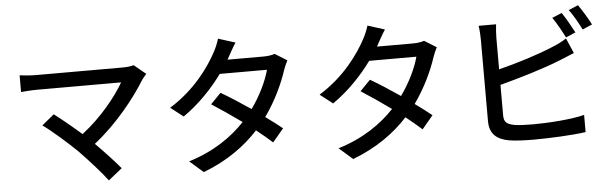

<svg xmlns="http://www.w3.org/2000/svg" viewBox="-53 -1031 4106 1280"><g transform="rotate(-5 2000.0 -391.5)"><path d="M444 -156C508 -90 589 0 629 54L721 -20C681 -68 616 -138 557 -197C710 -317 838 -479 910 -597C917 -607 928 -619 939 -632L860 -697C843 -691 815 -688 783 -688C680 -688 261 -688 205 -688C171 -688 124 -692 97 -696V-584C118 -586 165 -590 205 -590C271 -590 679 -590 767 -590C718 -504 613 -370 481 -269C414 -328 339 -389 301 -417L219 -350C275 -311 384 -215 444 -156Z M1550 -788 1436 -824C1428 -795 1410 -755 1398 -734C1350 -645 1251 -500 1078 -393L1163 -327C1270 -401 1361 -498 1427 -589H1743C1724 -516 1677 -418 1618 -337C1551 -383 1481 -428 1421 -463L1352 -392C1410 -355 1482 -306 1551 -256C1465 -165 1344 -78 1173 -26L1264 54C1427 -8 1546 -96 1635 -193C1676 -160 1714 -129 1742 -103L1816 -191C1785 -216 1746 -246 1704 -276C1777 -378 1829 -491 1857 -578C1864 -598 1875 -623 1884 -640L1803 -690C1784 -683 1756 -679 1728 -679H1487L1498 -699C1509 -719 1530 -758 1550 -788Z M2550 -788 2436 -824C2428 -795 2410 -755 2398 -734C2350 -645 2251 -500 2078 -393L2163 -327C2270 -401 2361 -498 2427 -589H2743C2724 -516 2677 -418 2618 -337C2551 -383 2481 -428 2421 -463L2352 -392C2410 -355 2482 -306 2551 -256C2465 -165 2344 -78 2173 -26L2264 54C2427 -8 2546 -96 2635 -193C2676 -160 2714 -129 2742 -103L2816 -191C2785 -216 2746 -246 2704 -276C2777 -378 2829 -491 2857 -578C2864 -598 2875 -623 2884 -640L2803 -690C2784 -683 2756 -679 2728 -679H2487L2498 -699C2509 -719 2530 -758 2550 -788Z M3733 -795 3668 -768C3695 -730 3728 -670 3748 -630L3813 -658C3793 -697 3758 -759 3733 -795ZM3846 -837 3782 -810C3810 -773 3842 -716 3863 -673L3928 -701C3910 -738 3872 -800 3846 -837ZM3291 -758H3174C3179 -731 3181 -690 3181 -666C3181 -609 3181 -223 3181 -119C3181 -35 3227 5 3308 20C3350 27 3410 30 3472 30C3582 30 3732 23 3823 10V-105C3740 -83 3583 -72 3478 -72C3430 -72 3383 -74 3353 -79C3306 -89 3285 -101 3285 -149V-353C3411 -386 3579 -436 3686 -479C3718 -491 3758 -509 3791 -522L3747 -623C3714 -602 3683 -587 3650 -574C3553 -533 3403 -486 3285 -457V-666C3285 -695 3288 -731 3291 -758Z"/></g></svg>

Font: Noto Sans CJK TC Medium
Style: Regular
Weight: 500
Designer: Ryoko NISHIZUKA 西塚涼子 (kana, bopomofo & ideographs); Paul D. Hunt (Latin, Greek & Cyrillic); Sandoll Communications 산돌커뮤니
Foundry: Adobe
Version: Version 2.004;hotconv 1.0.118;makeotfexe 2.5.65603